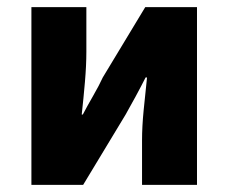

<svg xmlns="http://www.w3.org/2000/svg" viewBox="-20 -518 640 538"><path d="M68 0V-498H222V-373Q222 -335 218 -288.5Q214 -242 209 -197H212Q224 -220 241 -249.5Q258 -279 268 -301L387 -498H532V0H378V-125Q378 -163 382.5 -209Q387 -255 392 -301H388Q377 -279 360.5 -248.5Q344 -218 332 -197L213 0Z"/></svg>

Font: Source Code Pro ExtraBold
Style: Regular
Weight: 800
Monospace: yes
Designer: Paul D. Hunt, Teo Tuominen
Foundry: Adobe Systems Incorporated
Version: Version 1.018;hotconv 1.0.116;makeotfexe 2.5.65601